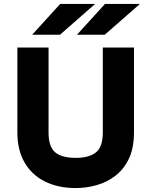

<svg xmlns="http://www.w3.org/2000/svg" viewBox="-20 -941 767 973"><path d="M364 12Q274.5 12 207.8 -21.2Q141 -54.5 104.5 -117.5Q68 -180.5 68 -270V-700H226V-270Q226 -197.5 259.5 -169.2Q293 -141 364 -141Q431.5 -141 466.2 -168.8Q501 -196.5 501 -270V-700H659V-270Q659 -191.5 633.5 -137.5Q608 -83.5 565.2 -50.5Q522.5 -17.5 470 -2.8Q417.5 12 364 12ZM370 -765 512 -921H689L511 -765ZM143 -765 285 -921H462L284 -765Z"/></svg>

Font: Overpass Black
Style: Regular
Weight: 900
Designer: Delve Withrington, Dave Bailey, Thomas Jockin
Foundry: Delve Fonts LLC
Version: Version 4.000; ttfautohint (v1.8.3)